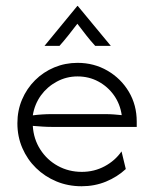

<svg xmlns="http://www.w3.org/2000/svg" viewBox="-20 -630 526 658"><path d="M259.7 8.3Q213.2 8.3 173.3 -8.3Q133.3 -25 103.5 -54.2Q73.6 -83.3 56.6 -122.6Q39.6 -161.8 39.6 -207.6Q39.6 -251.4 55.6 -288.9Q71.5 -326.4 100 -354.9Q128.5 -383.3 166 -399Q203.5 -414.6 245.8 -414.6Q302.1 -414.6 348.3 -387.8Q394.4 -361.1 421.5 -315.6Q448.6 -270.1 448.6 -213.2V-195.1H156.2Q141 -195.1 124.7 -196.2Q108.3 -197.2 92.4 -198.6Q95.1 -153.5 118.1 -117.7Q141 -81.9 178.1 -61.5Q215.3 -41 260.4 -41Q302.8 -41 338.5 -60.1Q374.3 -79.2 396.5 -111.1L411.1 -50.7Q381.9 -23.6 343.1 -7.6Q304.2 8.3 259.7 8.3ZM92.4 -234.7Q108.3 -236.8 124.3 -237.8Q140.3 -238.9 156.2 -238.9H340.3Q356.9 -238.9 370.5 -237.8Q384 -236.8 397.2 -235.4Q391.7 -273.6 370.5 -303.5Q349.3 -333.3 317 -350.7Q284.7 -368.1 245.8 -368.1Q207.6 -368.1 174.7 -350.3Q141.7 -332.6 120.1 -302.8Q98.6 -272.9 92.4 -234.7ZM132.6 -472.9 245.1 -609.7H246.5L359.7 -472.9H306.2Q289.6 -491 275.3 -509.4Q261.1 -527.8 245.1 -548.6Q229.2 -527.8 214.6 -509.4Q200 -491 184 -472.9Z"/></svg>

Font: Afacad Flux Light
Style: Regular
Weight: 300
Designer: Kristian Moeller
Foundry: Dicotype
Version: Version 1.100